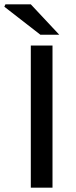

<svg xmlns="http://www.w3.org/2000/svg" viewBox="-56 -865 349 885"><path d="M86 0V-655H186V0ZM130 -705 -36 -834 -31 -845H86L217 -705Z"/></svg>

Font: Source Sans 3 ExtraLight Medium
Style: Regular
Weight: 500
Version: Version 3.052;hotconv 1.1.0;makeotfexe 2.6.0